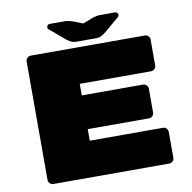

<svg xmlns="http://www.w3.org/2000/svg" viewBox="-91 -941 1031 1031"><g transform="rotate(-10 425.0 -425.0)"><path d="M522 -850H603Q610 -850 614.5 -845.5Q619 -841 619 -834Q619 -825 611 -820L528 -750Q513 -739 502.5 -735Q492 -731 481 -731H369Q358 -731 347.5 -735Q337 -739 322 -750L239 -820Q231 -825 231 -834Q231 -841 235.5 -845.5Q240 -850 247 -850H328Q346 -850 368 -843L425 -821L482 -843Q504 -850 522 -850ZM776 -168V-27Q776 -16 768 -8Q760 0 749 0H117Q106 0 98 -8Q90 -16 90 -27V-673Q90 -684 98 -692Q106 -700 117 -700H739Q750 -700 758 -692Q766 -684 766 -673V-532Q766 -521 758 -513Q750 -505 739 -505H350V-442H684Q695 -442 703 -434Q711 -426 711 -415V-285Q711 -274 703 -266Q695 -258 684 -258H350V-195H749Q760 -195 768 -187Q776 -179 776 -168Z"/></g></svg>

Font: Rubik Mono One
Style: Regular
Weight: 400
Designer: Hubert and Fischer with Elvire Volk Leonovitch (Cyrillic Expansion: Cyreal)
Foundry: Hubert and Fischer with Elvire Volk Leonovitch
Version: Version 2.000